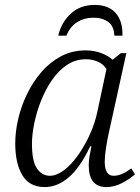

<svg xmlns="http://www.w3.org/2000/svg" viewBox="-20 -751 569 781"><path d="M162 10Q100 10 71 -38Q42 -86 42 -168Q42 -215 54 -267Q66 -319 90 -368.5Q114 -418 148.5 -458Q183 -498 228 -522Q273 -546 328 -546Q362 -546 390.5 -535.5Q419 -525 438 -508L472 -535H494L422 -208Q417 -186 411.5 -151Q406 -116 406 -94Q406 -36 442 -36Q459 -36 476.5 -43.5Q494 -51 514 -66L529 -42Q508 -23 476.5 -6.5Q445 10 413 10Q341 10 341 -78Q341 -97 344 -115Q347 -133 352 -156H347Q306 -69 259.5 -29.5Q213 10 162 10ZM183 -36Q210 -36 240 -58.5Q270 -81 297 -119Q324 -157 345.5 -204Q367 -251 377 -301L413 -470Q401 -490 378 -500Q355 -510 330 -510Q287 -510 252.5 -487Q218 -464 191.5 -425.5Q165 -387 147 -341.5Q129 -296 119.5 -250Q110 -204 110 -166Q110 -95 130.5 -65.5Q151 -36 183 -36ZM217 -606Q229 -659 267.5 -695Q306 -731 365 -731Q422 -731 451 -697.5Q480 -664 478 -606H445Q444 -644 420.5 -661.5Q397 -679 360 -679Q323 -679 294.5 -661.5Q266 -644 250 -606Z"/></svg>

Font: Noto Serif Light
Style: Italic
Weight: 300
Italic angle: -12°
Designer: Monotype Design Team
Foundry: Monotype Imaging Inc.
Version: Version 2.013